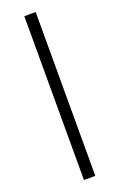

<svg xmlns="http://www.w3.org/2000/svg" viewBox="-173 -811 623 1000"><g transform="rotate(-20 139.0 -311.0)"><path d="M107 -765H170V143H107Z"/></g></svg>

Font: Roboto Serif 20pt Light
Style: Regular
Weight: 300
Version: Version 1.008